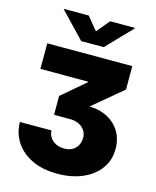

<svg xmlns="http://www.w3.org/2000/svg" viewBox="-138 -853 933 1148"><g transform="rotate(15 328.5 -279.0)"><path d="M329.1 202.1Q235.8 202.1 169.7 169.9Q103.5 137.7 68.6 83Q33.7 28.3 32.7 -39.1H228.5Q229 -14.6 242.2 4.6Q255.4 23.9 277.8 34.9Q300.3 45.9 328.6 45.9Q357.4 45.9 378.4 34.7Q399.4 23.4 411.1 2.7Q422.9 -18.1 422.9 -45.9Q422.9 -70.8 409.7 -90.6Q396.5 -110.4 373 -121.8Q349.6 -133.3 318.4 -133.3H219.2V-250L365.2 -374.5V-377.4H69.3V-535.6H595.7V-390.6L353.5 -188V-232.4Q438 -244.1 499.5 -220Q561 -195.8 594.2 -146.5Q627.4 -97.2 627.4 -31.7Q627.4 39.6 588.9 92Q550.3 144.5 482.9 173.3Q415.5 202.1 329.1 202.1ZM266.1 -760.3 331.5 -680.2 398.4 -760.3H552.7V-758.3L401.4 -601.1H261.7L111.8 -758.3V-760.3Z"/></g></svg>

Font: Inter 20pt Black
Style: Regular
Weight: 900
Version: Version 4.001;git-66647c0bb